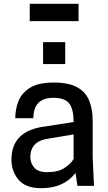

<svg xmlns="http://www.w3.org/2000/svg" viewBox="-20 -975 565 1007"><path d="M40 0ZM196 12Q115 12 77.5 -32Q40 -76 40 -138Q40 -291 219 -312L366 -335Q366 -403 343 -432.5Q320 -462 260 -462Q155 -462 155 -355H60Q60 -400 76 -442.5Q92 -485 135.5 -513.5Q179 -542 263 -542Q340 -542 384.5 -517.5Q429 -493 447.5 -448Q466 -403 466 -343V-150L473 0H386L376 -68Q315 12 196 12ZM228 -72Q286 -72 319.5 -95Q353 -118 366 -141V-270L234 -248Q139 -235 139 -150Q139 -121 159 -96.5Q179 -72 228 -72ZM322 -639ZM322 -639H206V-754H322ZM392 -864ZM392 -864H136V-955H392Z"/></svg>

Font: Tanohe Sans Medium
Style: Regular
Weight: 500
Designer: Village Type and Design LLC
Foundry: Cooper Hewitt Smithsonian Design Museum
Version: Version 1.00;September 29, 2021;FontCreator 13.0.0.2655 64-b